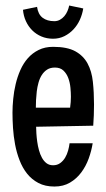

<svg xmlns="http://www.w3.org/2000/svg" viewBox="-20 -680 391 706"><path d="M325.7 -295.9Q325.7 -255.9 322.8 -217.8L112.8 -213.9Q112.8 -203.6 113.8 -189.2Q114.7 -174.8 116.9 -158.9Q119.1 -143.1 123.3 -127.7Q127.4 -112.3 134.3 -99.9Q141.1 -87.4 151.1 -79.8Q161.1 -72.3 175.3 -72.3Q190.4 -72.3 201.4 -80.3Q212.4 -88.4 219.5 -100.3Q226.6 -112.3 230.5 -126.5Q234.4 -140.6 235.8 -153.3H320.8Q316.4 -125.5 306.2 -97.2Q295.9 -68.8 278.8 -45.9Q261.7 -22.9 237.3 -8.5Q212.9 5.9 180.2 5.9Q146 5.9 121.3 -7.1Q96.7 -20 79.6 -41.5Q62.5 -63 51.8 -91.1Q41 -119.1 35.4 -149.2Q29.8 -179.2 27.8 -209.5Q25.9 -239.7 25.9 -265.6Q25.9 -289.1 28.6 -316.4Q31.2 -343.8 37.6 -370.6Q43.9 -397.5 54.9 -422.4Q65.9 -447.3 82.5 -466.1Q99.1 -484.9 122.1 -496.3Q145 -507.8 175.3 -507.8Q227.1 -507.8 256.8 -491.5Q286.6 -475.1 302 -446.5Q317.4 -418 321.5 -379.2Q325.7 -340.3 325.7 -295.9ZM240.7 -324.2Q240.7 -338.9 239 -357.4Q237.3 -376 231.2 -392.6Q225.1 -409.2 213.4 -420.4Q201.7 -431.6 182.1 -431.6Q165 -431.6 153.3 -424.1Q141.6 -416.5 133.8 -404.3Q126 -392.1 121.6 -376.2Q117.2 -360.4 115.2 -344Q113.3 -327.6 112.5 -312Q111.8 -296.4 111.8 -284.2H237.8Q240.7 -304.7 240.7 -324.2ZM286.1 -648.9Q282.7 -627.4 273.7 -607.4Q264.6 -587.4 250.2 -572Q235.8 -556.6 216.8 -547.1Q197.8 -537.6 174.8 -537.6Q151.9 -537.6 132.3 -545.9Q112.8 -554.2 98.4 -568.6Q84 -583 75.2 -602.3Q66.4 -621.6 64.5 -644L116.2 -654.8Q120.1 -627.4 136.7 -614.7Q153.3 -602.1 179.7 -602.1Q190.9 -602.1 200.2 -607.2Q209.5 -612.3 216.6 -620.6Q223.6 -628.9 228 -639.2Q232.4 -649.4 234.4 -659.7Z"/></svg>

Font: Maiden Orange
Style: Regular
Weight: 400
Designer: Astigmatic (AOETI)
Foundry: Astigmatic (AOETI)
Version: Version 1.000